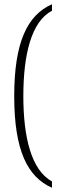

<svg xmlns="http://www.w3.org/2000/svg" viewBox="-20 -768 292 905"><path d="M225 117V87C127 34 90 -123 90 -315C90 -508 127 -667 225 -717V-748C109 -697 47 -569 47 -315C47 -60 109 66 225 117Z"/></svg>

Font: Noto Serif Armenian Condensed ExtraLight
Style: Regular
Weight: 200
Width: 3
Designer: Monotype Design Team
Foundry: Monotype Imaging Inc.
Version: Version 2.008